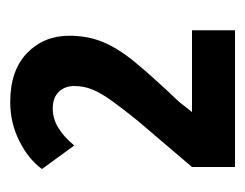

<svg xmlns="http://www.w3.org/2000/svg" viewBox="-72 -822 479 375"><g transform="rotate(-90 167.5 -634.5)"><path d="M295.9 -415H28.8V-499L119.1 -605Q143.6 -635.3 158.4 -656Q173.3 -676.8 180.2 -693.6Q187 -710.4 187 -729Q187 -747.6 175.5 -759.3Q164.1 -771 143.1 -771Q123.5 -771 106 -760.5Q88.4 -750 70.8 -729L24.9 -792Q43.5 -817.9 78.9 -835.9Q114.3 -854 155.8 -854Q217.3 -854 251.2 -821.3Q285.2 -788.6 285.2 -738.8Q285.2 -702.6 272.9 -672.9Q260.7 -643.1 232.4 -608.9Q204.1 -574.7 155.8 -523.9L136.2 -499H295.9Z"/></g></svg>

Font: Open Sans Condensed
Style: Regular
Weight: 400
Width: 3
Designer: Monotype Design Team
Foundry: Monotype Imaging Inc.
Version: Version 3.000